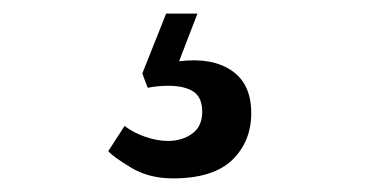

<svg xmlns="http://www.w3.org/2000/svg" viewBox="-20 -33 540 282"><path d="M234 229Q199 229 173 213.5Q147 198 139 189L163 152Q176 162 193.5 168Q211 174 227 174Q247 174 262 163.5Q277 153 277 131Q277 110 264 101.5Q251 93 227 93Q211 93 197 96L189 75L224 -13H270L243 57Q291 51 320 70.5Q349 90 349 133Q349 175 321 202Q293 229 234 229Z"/></svg>

Font: Text Regular
Style: Regular
Weight: 400
Designer: Latin by Veronika Burian and Jose Scaglione. Greek by Irene Vlachou. Cyrillic by Vera Evstafieva.
Foundry: TypeTogether
Version: Version 3.002